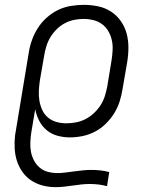

<svg xmlns="http://www.w3.org/2000/svg" viewBox="-20 -558 640 791"><path d="M209 213Q182 213 156.5 206.5Q131 200 109.5 186Q88 172 73 151Q58 130 50 105.5Q42 81 40.5 54Q39 27 42 0L98 -338Q102 -365 111 -391Q120 -417 135 -441Q150 -465 171.5 -484.5Q193 -504 218.5 -516.5Q244 -529 271.5 -533.5Q299 -538 325 -538Q355 -538 384 -532Q413 -526 437 -510.5Q461 -495 477.5 -471.5Q494 -448 501.5 -420.5Q509 -393 509 -362.5Q509 -332 504 -302L485 -192Q481 -166 473 -140.5Q465 -115 450.5 -91.5Q436 -68 415.5 -48Q395 -28 371 -15.5Q347 -3 320.5 2.5Q294 8 268 8Q241 8 216 1Q191 -6 172 -22Q153 -38 141.5 -60.5Q130 -83 125 -108L109 -13Q106 7 105 27.5Q104 48 107.5 67Q111 86 120 103Q129 120 143.5 132.5Q158 145 177.5 150Q197 155 217 155Q234 155 251.5 152.5Q269 150 286 148Q303 146 320.5 144Q338 142 355 142Q374 142 393 144Q412 146 430 151L421 209Q403 204 385 202Q367 200 349 200Q332 200 314.5 202Q297 204 279.5 206.5Q262 209 244.5 211Q227 213 209 213ZM253 -50Q274 -50 294 -54Q314 -58 332.5 -67.5Q351 -77 367 -92Q383 -107 394.5 -125Q406 -143 412 -162.5Q418 -182 422 -202L440 -312Q443 -332 444 -353Q445 -374 440.5 -393.5Q436 -413 426 -430Q416 -447 400.5 -458.5Q385 -470 365 -475Q345 -480 324 -480Q305 -480 285 -476Q265 -472 246.5 -462Q228 -452 213 -437Q198 -422 187.5 -404.5Q177 -387 171 -367.5Q165 -348 162 -329L144 -225Q141 -204 140 -183Q139 -162 142.5 -142Q146 -122 154.5 -104Q163 -86 178 -73.5Q193 -61 212.5 -55.5Q232 -50 253 -50Z"/></svg>

Font: Iosevka Curly Slab LtEx
Style: Italic
Weight: 300
Width: 7
Italic angle: -9°
Monospace: yes
Designer: Belleve Invis
Foundry: Belleve Invis
Version: Version 11.1.0; ttfautohint (v1.8.3)